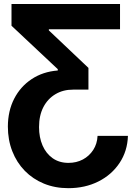

<svg xmlns="http://www.w3.org/2000/svg" viewBox="-20 -748 694 983"><path d="M635 -52.3Q632.5 25.7 592.1 86.3Q551.8 147 483.6 181.2Q415.4 215.4 329.7 215.4Q261.8 215.4 205.1 192.2Q148.4 168.9 107 126.6Q65.6 84.2 43 26.4Q20.3 -31.3 20.3 -100.2Q20.6 -180.3 52.6 -242.6Q84.7 -305 142.1 -343Q199.6 -381.1 275.8 -387.1V-393.9L38.9 -616.2V-727.5H594.5V-598.2H230.1V-592.4L432.8 -400.4V-289.1H354.5Q303.7 -289.4 264.2 -266Q224.6 -242.7 202.2 -199.8Q179.9 -156.8 179.9 -97.5Q179.9 -44.7 197.8 -3.4Q215.7 38 249.6 62Q283.5 85.9 330.7 85.9Q371.4 85.9 404.2 68.5Q437 51 457.3 19.7Q477.5 -11.5 479.5 -52.3Z"/></svg>

Font: Inter Tight
Style: Regular
Weight: 400
Designer: Rasmus Andersson
Foundry: rsms
Version: Version 3.002